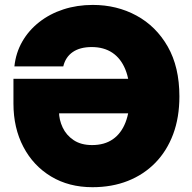

<svg xmlns="http://www.w3.org/2000/svg" viewBox="-20 -758 788 788"><path d="M359.4 10.3Q262.7 10.3 189.7 -33.7Q116.7 -77.6 75.9 -155.3Q35.2 -232.9 35.2 -333V-434.6H581.5V-293H187L222.2 -299.8Q222.2 -266.6 237.1 -234.9Q252 -203.1 282.2 -182.9Q312.5 -162.6 357.9 -162.6Q408.7 -162.6 443.1 -186.5Q477.5 -210.4 495.1 -255.6Q512.7 -300.8 512.7 -364.7Q512.7 -428.2 494.4 -473.1Q476.1 -518.1 441.2 -541.5Q406.2 -564.9 356.4 -564.9Q332.5 -564.9 313 -559.8Q293.5 -554.7 278.6 -544.4Q263.7 -534.2 253.9 -519.3Q244.1 -504.4 239.7 -485.4H39.1Q44.9 -541 71.3 -587.2Q97.7 -633.3 140.9 -667.2Q184.1 -701.2 240.2 -719.5Q296.4 -737.8 360.8 -737.8Q459.5 -737.8 540 -694.1Q620.6 -650.4 668.5 -566.7Q716.3 -482.9 716.3 -362.3Q716.3 -275.9 690.7 -207.3Q665 -138.7 617.7 -90.1Q570.3 -41.5 504.9 -15.6Q439.5 10.3 359.4 10.3Z"/></svg>

Font: Inter 17pt Black
Style: Regular
Weight: 900
Version: Version 4.001;git-66647c0bb